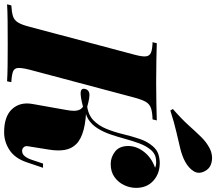

<svg xmlns="http://www.w3.org/2000/svg" viewBox="-124 -932 1023 908"><g transform="rotate(90 387.0 -477.5)"><path d="M262 -106Q253 -70 254 -52Q255 -34 271 -28Q287 -22 321 -20L317 0Q286 -2 238 -2.5Q190 -3 140 -3Q83 -3 33.5 -2.5Q-16 -2 -47 0L-42 -20Q-9 -22 9.5 -28Q28 -34 39 -52Q50 -70 59 -106L191 -602Q201 -639 199 -656.5Q197 -674 181.5 -680.5Q166 -687 132 -688L137 -708Q166 -707 216.5 -706Q267 -705 324 -705Q374 -705 420.5 -706Q467 -707 502 -708L497 -688Q463 -687 444 -680.5Q425 -674 414.5 -656.5Q404 -639 394 -602ZM646 -71Q661 -71 671.5 -84Q682 -97 689 -119L706 -170H726L700 -93Q681 -37 642 -11.5Q603 14 558 14Q483 14 448.5 -23.5Q414 -61 424 -119L452 -277Q457 -302 456.5 -319Q456 -336 449 -347Q442 -358 427 -365L429 -375Q501 -374 546 -362Q591 -350 613.5 -327.5Q636 -305 641.5 -272.5Q647 -240 640 -198L624 -98Q622 -86 629 -78.5Q636 -71 646 -71ZM441 -360Q388 -346 368.5 -348Q349 -350 353 -369Q357 -386 374.5 -389Q392 -392 441 -378ZM639 -677Q622 -656 610.5 -625Q599 -594 589.5 -559Q580 -524 568.5 -490Q557 -456 539.5 -428Q522 -400 495.5 -383.5Q469 -367 428 -368L430 -378Q475 -383 501 -408Q527 -433 542 -470Q557 -507 567 -548.5Q577 -590 589.5 -627Q602 -664 624 -689Q641 -709 662 -715.5Q683 -722 703 -722Q754 -722 787.5 -691.5Q821 -661 821 -610Q821 -581 808 -553.5Q795 -526 770 -508Q745 -490 708 -490Q676 -490 649.5 -510.5Q623 -531 623 -573Q623 -612 650.5 -647.5Q678 -683 726 -700Q722 -702 715.5 -703.5Q709 -705 700 -705Q678 -705 664 -698Q650 -691 639 -677ZM448 -784Q496 -826 526 -859.5Q556 -893 580.5 -918Q605 -943 634 -958Q651 -967 671.5 -969Q692 -971 711.5 -963.5Q731 -956 742 -935Q757 -907 742.5 -883Q728 -859 697 -842Q671 -828 637 -819.5Q603 -811 558.5 -801Q514 -791 455 -772Z"/></g></svg>

Font: Playfair Display Black
Style: Italic
Weight: 900
Italic angle: -14°
Designer: Claus Eggers Sørensen
Foundry: Claus Eggers Sørensen
Version: Version 1.203